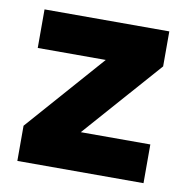

<svg xmlns="http://www.w3.org/2000/svg" viewBox="-62 -553 600 613"><g transform="rotate(10 237.5 -246.0)"><path d="M442 -125.5V0H33V-114L255 -366.5H34.5V-491.5H439V-378L216.5 -125.5Z"/></g></svg>

Font: Anek Latin
Style: Bold
Weight: 700
Designer: Yesha Goshar
Foundry: Ek Type
Version: Version 1.003